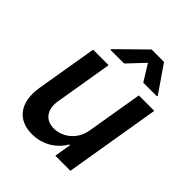

<svg xmlns="http://www.w3.org/2000/svg" viewBox="-214 -896 1030 1030"><g transform="rotate(45 301.0 -380.5)"><path d="M407.7 -227.6C393.5 -139.9 322.4 -97.3 264.2 -97.3C200.6 -97.3 165.1 -142.8 176.5 -214.8L231.5 -545.5H114L55.8 -198.5C34.1 -65.3 96.2 7.1 202.1 7.1C284.1 7.1 349.1 -36.2 383.2 -95.9H388.8L372.9 0H487.2L578.1 -545.5H460.9ZM179.7 -610.8H284.1L371.8 -703.8L429.3 -610.8H533.4L534.1 -616.1L429.3 -768.1H334.9L180.4 -616.1Z"/></g></svg>

Font: Magic Ui Pro Semi Bold
Style: Italic
Weight: 600
Italic angle: -9.39999°
Designer: Stefan Endress, Andreas Faust
Version: Version 1.000;FEAKit 1.0